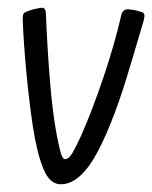

<svg xmlns="http://www.w3.org/2000/svg" viewBox="-20 -469 394 497"><path d="M312 -445Q297 -445 294 -430Q276 -352 247 -266.5Q218 -181 190 -118Q178 -91 168 -74Q158 -57 149 -57Q142 -57 137.5 -72.5Q133 -88 127 -119Q116 -176 109 -263.5Q102 -351 99 -430Q99 -440 96.5 -444.5Q94 -449 88 -449Q85 -449 67 -445Q46 -439 42 -435Q38 -431 39 -414Q41 -360 48 -284.5Q55 -209 65 -142Q76 -71 92.5 -31.5Q109 8 137 8Q181 8 220 -54Q242 -89 267 -151Q288 -204 304 -255.5Q320 -307 352 -416Q354 -426 354 -427Q354 -435 349 -437Q344 -439 328 -443Z"/></svg>

Font: Farsan
Style: Regular
Weight: 400
Version: Version 1.001g;PS 1.001;hotconv 1.0.86;makeotf.lib2.5.63406 